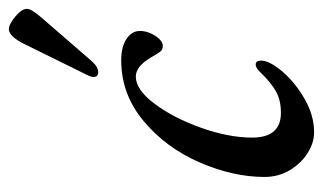

<svg xmlns="http://www.w3.org/2000/svg" viewBox="-168 -547 730 434"><g transform="rotate(-90 197.0 -330.0)"><path d="M14 -97Q14 -168 47 -244Q80 -320 140.5 -370.5Q201 -421 278 -421Q308 -421 326 -409Q344 -397 344 -379Q344 -361 333 -344Q322 -327 310 -327Q302 -327 297.5 -332.5Q293 -338 284 -354Q264 -388 241 -388Q211 -388 179 -345Q147 -302 125 -240Q103 -178 103 -125Q103 -60 159 -60Q187 -60 207 -71Q227 -82 249 -105Q260 -117 268 -117Q277 -117 277 -105Q277 -86 252.5 -57Q228 -28 190.5 -6.5Q153 15 115 15Q91 15 67.5 0Q44 -15 29 -40.5Q14 -66 14 -97ZM240 -484Q240 -489 244 -497L318 -647Q334 -675 348 -675Q359 -675 376.5 -660.5Q394 -646 394 -634Q394 -624 374 -601L277 -489Q263 -473 251 -473Q240 -473 240 -484Z"/></g></svg>

Font: EB Garamond Medium
Style: Italic
Weight: 500
Italic angle: -17.2°
Designer: Georg Duffner and Octavio Pardo
Foundry: Georg Duffner
Version: Version 1.000